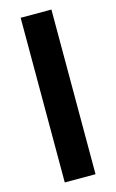

<svg xmlns="http://www.w3.org/2000/svg" viewBox="-118 -808 518 856"><g transform="rotate(-15 141.0 -380.0)"><path d="M212 0V-760H70V0Z"/></g></svg>

Font: Noto Sans Myanmar SemiCondensed
Style: Bold
Weight: 700
Width: 4
Designer: Monotype Design Team
Foundry: Monotype Imaging Inc.
Version: Version 2.107